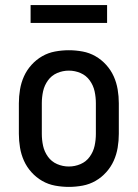

<svg xmlns="http://www.w3.org/2000/svg" viewBox="-20 -725 540 753"><path d="M250 8Q223 8 196 3Q169 -2 145.5 -15.5Q122 -29 103.5 -49.5Q85 -70 74 -94.5Q63 -119 58.5 -146Q54 -173 54 -200V-320Q54 -347 58.5 -374Q63 -401 74 -425.5Q85 -450 103.5 -470.5Q122 -491 145.5 -504.5Q169 -518 196 -523Q223 -528 250 -528Q277 -528 304 -523Q331 -518 354.5 -504.5Q378 -491 396.5 -470.5Q415 -450 426 -425.5Q437 -401 441.5 -374Q446 -347 446 -320V-200Q446 -173 441.5 -146Q437 -119 426 -94.5Q415 -70 396.5 -49.5Q378 -29 354.5 -15.5Q331 -2 304 3Q277 8 250 8ZM250 -72Q274 -72 296 -81.5Q318 -91 332 -110.5Q346 -130 351 -153Q356 -176 356 -200V-320Q356 -344 351 -367Q346 -390 332 -409.5Q318 -429 296 -438.5Q274 -448 250 -448Q226 -448 204 -438.5Q182 -429 168 -409.5Q154 -390 149 -367Q144 -344 144 -320V-200Q144 -176 149 -153Q154 -130 168 -110.5Q182 -91 204 -81.5Q226 -72 250 -72ZM100 -635V-705H400V-635Z"/></svg>

Font: Iosevka Curly Medium
Style: Regular
Weight: 500
Monospace: yes
Designer: Belleve Invis
Foundry: Belleve Invis
Version: Version 22.1.2; ttfautohint (v1.8.4)